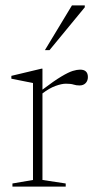

<svg xmlns="http://www.w3.org/2000/svg" viewBox="-20 -690 358 710"><path d="M276 -432.5Q305 -432.5 305 -405Q305 -391.5 296.8 -382.8Q288.5 -374 274 -374Q262 -374 252.2 -377.2Q242.5 -380.5 224 -380.5Q208 -380.5 185.2 -372.2Q162.5 -364 137 -344.5V-24.5L223 -11.5V0H26V-11.5L102 -24.5V-383L22 -399V-409.5L133 -436H137V-358.5Q180.5 -391.5 207 -407.2Q233.5 -423 249.2 -427.8Q265 -432.5 276 -432.5ZM146 -504.5 246 -670H293.5V-663L163 -504.5Z"/></svg>

Font: Newsreader 16pt ExtraLight
Style: Regular
Weight: 275
Designer: Hugues Gentile
Foundry: Production Type
Version: Version 1.003; ttfautohint (v1.8.3)